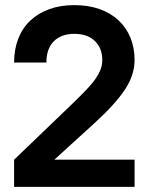

<svg xmlns="http://www.w3.org/2000/svg" viewBox="-20 -729 590 749"><path d="M35 -106 261 -323Q294 -355 317 -379Q340 -403 353.5 -423Q367 -443 373 -460Q379 -477 379 -495Q379 -541 350 -569Q321 -597 270 -597Q219 -597 190 -568Q161 -539 161 -485H35Q35 -536 51 -577.5Q67 -619 97.5 -648Q128 -677 171.5 -693Q215 -709 270 -709Q325 -709 368.5 -693.5Q412 -678 442.5 -649.5Q473 -621 489 -581.5Q505 -542 505 -495Q505 -436 467 -379Q429 -322 349 -249L192 -106H505V0H35Z"/></svg>

Font: Retni Sans
Style: Bold
Weight: 700
Designer: Vitaly Kuzmin
Foundry: ParaType Ltd.
Version: Version 1.00;March 2, 2019;FontCreator 11.5.0.2425 64-bit; t